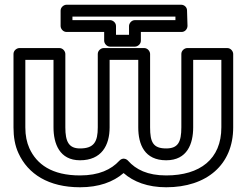

<svg xmlns="http://www.w3.org/2000/svg" viewBox="-20 -756 1047 811"><path d="M286 -671V-686H721V-671H550C535 -671 525 -657 525 -646V-609H470V-646C470 -661 456 -671 445 -671ZM236 -646C236 -635 246 -621 261 -621H420V-584C420 -573 430 -559 445 -559H550C561 -559 575 -569 575 -584V-621H747C762 -621 772 -634 772 -647L770 -712C770 -725 759 -736 745 -736H261C250 -736 236 -726 236 -711ZM682 -15C603 -15 554 -40 521 -77C514 -85 498 -92 484 -77C450 -40 398 -15 318 -15C199 -15 135 -62 104 -130C93 -155 87 -183 87 -218V-503H206V-218C206 -150 231 -79 318 -79C409 -79 443 -142 443 -218V-503H564V-218C564 -145 591 -79 682 -79C771 -79 796 -149 796 -218V-503H915V-218C915 -84 825 -15 682 -15ZM965 -218V-528C965 -539 955 -553 940 -553H771C760 -553 746 -543 746 -528V-218C746 -156 732 -129 682 -129C627 -129 614 -155 614 -218V-528C614 -539 604 -553 589 -553H418C407 -553 393 -543 393 -528V-218C393 -157 377 -129 318 -129C271 -129 256 -157 256 -218V-528C256 -539 246 -553 231 -553H62C51 -553 37 -543 37 -528V-218C37 -178 43 -141 58 -109C98 -21 185 35 318 35C397 35 458 13 502 -25C544 12 604 35 682 35C853 35 965 -60 965 -218Z"/></svg>

Font: Asimov
Style: XWidOu
Weight: 500
Designer: Google
Version: Version 2.000980; 2014